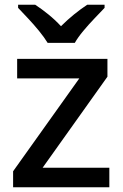

<svg xmlns="http://www.w3.org/2000/svg" viewBox="-20 -786 515 806"><path d="M439 0H35V-67L313 -457H52V-539H431V-464L159 -82H439ZM180 -606Q166 -629 144 -656Q122 -683 98 -708.5Q74 -734 56 -753V-766H128Q154 -749 182.5 -726Q211 -703 236 -676Q263 -703 291.5 -726Q320 -749 346 -766H419V-753Q401 -734 376.5 -708.5Q352 -683 329.5 -656Q307 -629 294 -606Z"/></svg>

Font: Noto Sans Myanmar Medium
Style: Regular
Weight: 500
Designer: Monotype Design Team
Foundry: Monotype Imaging Inc.
Version: Version 2.107; ttfautohint (v1.8.4.7-5d5b)